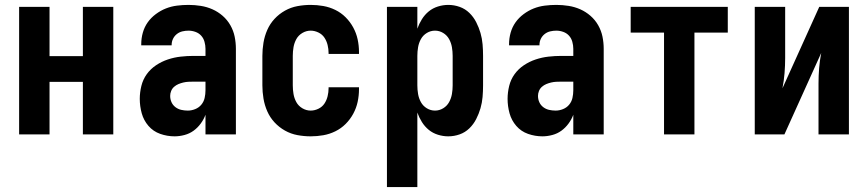

<svg xmlns="http://www.w3.org/2000/svg" viewBox="-20 -548 3540 783"><path d="M58 0V-520H182V-319H318V-520H442V0H318V-214H182V0Z M692 8Q662 8 633.5 -2Q605 -12 585.5 -34.5Q566 -57 558 -86Q550 -115 550 -145Q550 -171 556.5 -197.5Q563 -224 578.5 -245.5Q594 -267 616.5 -282Q639 -297 664.5 -305.5Q690 -314 716.5 -317Q743 -320 769 -320H818V-349Q818 -363 814 -377.5Q810 -392 800.5 -402.5Q791 -413 777 -418Q763 -423 749 -423Q736 -423 723.5 -420Q711 -417 701 -409Q691 -401 685.5 -389.5Q680 -378 680 -365V-363H556V-368Q556 -392 562.5 -415Q569 -438 582.5 -457Q596 -476 615.5 -490.5Q635 -505 656.5 -513.5Q678 -522 701.5 -525Q725 -528 749 -528Q774 -528 799 -524Q824 -520 846.5 -510Q869 -500 888 -483.5Q907 -467 919.5 -445Q932 -423 937 -398.5Q942 -374 942 -349V0H818V-80Q811 -61 798.5 -44Q786 -27 769.5 -15Q753 -3 732.5 2.5Q712 8 692 8ZM746 -97Q761 -97 776 -103Q791 -109 801 -121Q811 -133 814.5 -148.5Q818 -164 818 -180V-215H769Q759 -215 748.5 -214.5Q738 -214 727.5 -211.5Q717 -209 707.5 -205Q698 -201 690 -194Q682 -187 678 -177Q674 -167 674 -157Q674 -143 679.5 -131Q685 -119 695.5 -111Q706 -103 719 -100Q732 -97 746 -97Z M1247 8Q1220 8 1193 3Q1166 -2 1142 -15.5Q1118 -29 1099.5 -49Q1081 -69 1070 -94Q1059 -119 1054.5 -146Q1050 -173 1050 -200V-320Q1050 -347 1054.5 -374Q1059 -401 1070 -426Q1081 -451 1099.5 -471Q1118 -491 1142 -504.5Q1166 -518 1193 -523Q1220 -528 1247 -528Q1273 -528 1298.5 -523.5Q1324 -519 1347.5 -507.5Q1371 -496 1389.5 -477.5Q1408 -459 1420.5 -436Q1433 -413 1438.5 -387.5Q1444 -362 1444 -336V-328H1320V-332Q1320 -348 1316 -364.5Q1312 -381 1303 -394.5Q1294 -408 1278.5 -415.5Q1263 -423 1247 -423Q1229 -423 1213 -413.5Q1197 -404 1188.5 -388.5Q1180 -373 1177 -355.5Q1174 -338 1174 -320V-200Q1174 -182 1177 -164.5Q1180 -147 1188.5 -131.5Q1197 -116 1213 -106.5Q1229 -97 1247 -97Q1263 -97 1278.5 -104.5Q1294 -112 1303 -125.5Q1312 -139 1316 -155.5Q1320 -172 1320 -188V-192H1444V-184Q1444 -158 1438.5 -132.5Q1433 -107 1420.5 -84Q1408 -61 1389.5 -42.5Q1371 -24 1347.5 -12.5Q1324 -1 1298.5 3.5Q1273 8 1247 8Z M1558 215V-520H1682V-431Q1689 -451 1700.5 -469.5Q1712 -488 1728.5 -501.5Q1745 -515 1766 -521.5Q1787 -528 1808 -528Q1832 -528 1854.5 -520Q1877 -512 1894 -495.5Q1911 -479 1922 -457.5Q1933 -436 1939.5 -413.5Q1946 -391 1948 -367.5Q1950 -344 1950 -320V-200Q1950 -176 1948 -152.5Q1946 -129 1939.5 -106.5Q1933 -84 1922 -62.5Q1911 -41 1894 -24.5Q1877 -8 1854.5 0Q1832 8 1808 8Q1787 8 1766 1.5Q1745 -5 1728.5 -18.5Q1712 -32 1700.5 -50.5Q1689 -69 1682 -89V215ZM1754 -97Q1772 -97 1787.5 -106.5Q1803 -116 1811.5 -131.5Q1820 -147 1823 -164.5Q1826 -182 1826 -200V-320Q1826 -338 1823 -355.5Q1820 -373 1811.5 -388.5Q1803 -404 1787.5 -413.5Q1772 -423 1754 -423Q1736 -423 1720.5 -413.5Q1705 -404 1696.5 -388.5Q1688 -373 1685 -355.5Q1682 -338 1682 -320V-200Q1682 -182 1685 -164.5Q1688 -147 1696.5 -131.5Q1705 -116 1720.5 -106.5Q1736 -97 1754 -97Z M2192 8Q2162 8 2133.5 -2Q2105 -12 2085.5 -34.5Q2066 -57 2058 -86Q2050 -115 2050 -145Q2050 -171 2056.5 -197.5Q2063 -224 2078.5 -245.5Q2094 -267 2116.5 -282Q2139 -297 2164.5 -305.5Q2190 -314 2216.5 -317Q2243 -320 2269 -320H2318V-349Q2318 -363 2314 -377.5Q2310 -392 2300.5 -402.5Q2291 -413 2277 -418Q2263 -423 2249 -423Q2236 -423 2223.5 -420Q2211 -417 2201 -409Q2191 -401 2185.5 -389.5Q2180 -378 2180 -365V-363H2056V-368Q2056 -392 2062.5 -415Q2069 -438 2082.5 -457Q2096 -476 2115.5 -490.5Q2135 -505 2156.5 -513.5Q2178 -522 2201.5 -525Q2225 -528 2249 -528Q2274 -528 2299 -524Q2324 -520 2346.5 -510Q2369 -500 2388 -483.5Q2407 -467 2419.5 -445Q2432 -423 2437 -398.5Q2442 -374 2442 -349V0H2318V-80Q2311 -61 2298.5 -44Q2286 -27 2269.5 -15Q2253 -3 2232.5 2.5Q2212 8 2192 8ZM2246 -97Q2261 -97 2276 -103Q2291 -109 2301 -121Q2311 -133 2314.5 -148.5Q2318 -164 2318 -180V-215H2269Q2259 -215 2248.5 -214.5Q2238 -214 2227.5 -211.5Q2217 -209 2207.5 -205Q2198 -201 2190 -194Q2182 -187 2178 -177Q2174 -167 2174 -157Q2174 -143 2179.5 -131Q2185 -119 2195.5 -111Q2206 -103 2219 -100Q2232 -97 2246 -97Z M2688 0V-415H2552V-520H2948V-415H2812V0Z M3058 0V-520H3182V-312Q3182 -281 3179.5 -250Q3177 -219 3171 -188L3321 -520H3442V0H3318V-208Q3318 -239 3320.5 -270Q3323 -301 3329 -332L3179 0Z"/></svg>

Font: Iosevka Extrabold
Style: Regular
Weight: 800
Monospace: yes
Designer: Belleve Invis
Foundry: Belleve Invis
Version: Version 32.5.0; ttfautohint (v1.8.4)